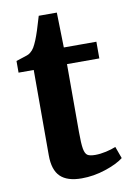

<svg xmlns="http://www.w3.org/2000/svg" viewBox="-82 -749 553 810"><g transform="rotate(-10 195.0 -343.5)"><path d="M81.5 -109.5V-475.5H16.5V-525.5L38 -532.5Q55.5 -538 64.5 -541.2Q73.5 -544.5 79 -549.5Q89 -557.5 95.5 -568.5Q102 -579.5 109.5 -597.5Q122 -627.5 142 -697H219.5L223 -547H362.5V-475.5H224V-185Q224 -134.5 228 -112.5Q232 -90.5 242.2 -84Q252.5 -77.5 275.5 -77.5Q297 -77.5 321.8 -83Q346.5 -88.5 364 -96L382.5 -45Q355 -23.5 304.2 -6.8Q253.5 10 202 10Q140.5 10 111 -18.5Q81.5 -47 81.5 -109.5Z"/></g></svg>

Font: Merriweather Text
Style: Bold
Weight: 700
Designer: Eben Sorkin
Foundry: Eben Sorkin
Version: Version 2.100